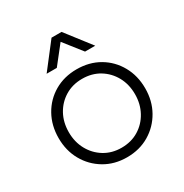

<svg xmlns="http://www.w3.org/2000/svg" viewBox="-176 -893 995 1040"><g transform="rotate(-30 322.0 -373.0)"><path d="M321.7 10Q400.7 10 461.9 -26.5Q523 -63 557.9 -125Q592.9 -187 592.9 -265Q592.9 -343.8 557.9 -406.1Q523 -468.5 461.9 -504.3Q400.7 -540 321.7 -540Q243.6 -540 182.5 -504.3Q121.3 -468.5 86.4 -406.1Q51.5 -343.8 51.5 -265Q51.5 -187 86.4 -125Q121.3 -63 182.5 -26.5Q243.6 10 321.7 10ZM321.7 -49.7Q261.8 -49.7 215.1 -78.3Q168.5 -106.9 141.9 -155.6Q115.3 -204.3 115.3 -265Q115.3 -326.9 141.9 -375.3Q168.5 -423.6 215.1 -452Q261.8 -480.3 321.7 -480.3Q382.6 -480.3 429.2 -452Q475.8 -423.6 502.4 -375.3Q529.1 -326.9 529.1 -265Q529.1 -204.3 502.4 -155.5Q475.8 -106.6 429.2 -78.2Q382.6 -49.7 321.7 -49.7ZM290.4 -756 169.7 -600H233.3L321.7 -712.1L410 -600H473.7L353 -756Z"/></g></svg>

Font: Roundo Variable
Style: Regular
Weight: 200
Designer: Shiva Nallaperumal
Foundry: Indian Type Foundry
Version: Version 2.000